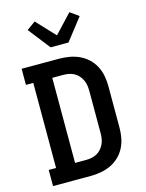

<svg xmlns="http://www.w3.org/2000/svg" viewBox="-143 -1076 885 1162"><g transform="rotate(-15 300.0 -495.5)"><path d="M41 0V-101H87V-634H41V-735H276Q308 -735 340 -729.5Q372 -724 401.5 -710.5Q431 -697 455 -674.5Q479 -652 494 -623Q509 -594 515 -562Q521 -530 521 -498V-237Q521 -205 515 -173Q509 -141 494 -112Q479 -83 455 -60.5Q431 -38 401.5 -24.5Q372 -11 340 -5.5Q308 0 276 0ZM206 -101H276Q294 -101 311 -104.5Q328 -108 343.5 -116.5Q359 -125 370.5 -138.5Q382 -152 389.5 -168Q397 -184 399.5 -201.5Q402 -219 402 -237V-498Q402 -516 399.5 -533.5Q397 -551 389.5 -567Q382 -583 370.5 -596.5Q359 -610 343.5 -618.5Q328 -627 311 -630.5Q294 -634 276 -634H206ZM244 -815 137 -952 191 -991 300 -875 409 -991 463 -952 356 -815Z"/></g></svg>

Font: Iosevka Plex Etoile
Style: Bold
Weight: 700
Designer: Belleve Invis
Foundry: Belleve Invis
Version: Version 25.1.1; ttfautohint (v1.8.4)